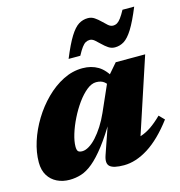

<svg xmlns="http://www.w3.org/2000/svg" viewBox="-104 -771 825 879"><g transform="rotate(-15 308.5 -331.0)"><path d="M307 -52 361.5 -210H370Q328 -138 293.8 -93.8Q259.5 -49.5 230.8 -25.8Q202 -2 175 6.5Q148 15 119.5 15Q87 15 60.5 2Q34 -11 18.5 -36.2Q3 -61.5 3 -98.5Q3 -145.5 19.2 -196.2Q35.5 -247 64.5 -294.5Q93.5 -342 132 -380.2Q170.5 -418.5 215 -441Q259.5 -463.5 307 -463.5Q349 -463.5 380.8 -444.5Q412.5 -425.5 437 -379L410.5 -342Q404 -361.5 389.8 -373.5Q375.5 -385.5 351 -385.5Q329.5 -385.5 306.2 -366.8Q283 -348 261.2 -317.8Q239.5 -287.5 222 -252.2Q204.5 -217 194.2 -183.2Q184 -149.5 184 -125Q184 -109 189.2 -102.8Q194.5 -96.5 209.5 -96.5Q224 -96.5 241.5 -107Q259 -117.5 277 -137.2Q295 -157 312 -183.5Q329 -210 343 -241.5L407.5 -387.5L462 -450.5H601.5L465 -36.5L436 -85.5Q463 -87 486.8 -94.8Q510.5 -102.5 535 -119Q559.5 -135.5 588 -163.5L612 -139Q552.5 -60 493 -22.5Q433.5 15 377 15Q327.5 15 310.8 0Q294 -15 307 -52ZM609.5 -674.5Q583 -610 561.8 -576Q540.5 -542 520.5 -529.5Q500.5 -517 477 -517Q460 -517 446 -526.5Q432 -536 419.5 -548.5Q407 -561 395.8 -570.5Q384.5 -580 373 -580Q362.5 -580 353.5 -575Q344.5 -570 335 -557.2Q325.5 -544.5 313 -521H257.5Q284 -585.5 305.2 -619.5Q326.5 -653.5 346.5 -666Q366.5 -678.5 390.5 -678.5Q407.5 -678.5 421.5 -669Q435.5 -659.5 447.8 -647.2Q460 -635 471.2 -625.2Q482.5 -615.5 494 -615.5Q505 -615.5 513.8 -620.8Q522.5 -626 532 -638.8Q541.5 -651.5 554 -674.5Z"/></g></svg>

Font: Newsreader 16pt 16pt ExtraBold
Style: Italic
Weight: 800
Italic angle: -17°
Version: Version 1.003